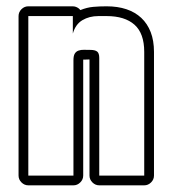

<svg xmlns="http://www.w3.org/2000/svg" viewBox="-20 -545 532 596"><path d="M238.3 -359.9V0Q238.3 12.2 229.2 21.2Q220.2 30.3 208 30.3H67.9Q55.7 30.3 46.6 21.2Q37.6 12.2 37.6 0V-495.1Q37.6 -507.3 46.6 -516.4Q55.7 -525.4 67.9 -525.4H206.1Q212.9 -525.4 219.2 -522.2Q225.6 -519 229.5 -513.7Q250 -522 269.5 -523.7Q289.1 -525.4 311 -525.4Q345.2 -525.4 372.3 -516.4Q399.4 -507.3 418.5 -489.5Q437.5 -471.7 447.8 -445.3Q458 -418.9 458 -383.8V0Q458 12.2 449 21.2Q439.9 30.3 427.7 30.3H288.1Q275.9 30.3 266.8 21.2Q257.8 12.2 257.8 0V-360.4H255.4Q251 -360.4 246.8 -360.1Q242.7 -359.9 238.3 -359.9ZM260.7 -390.1Q274.9 -390.1 281.5 -385Q288.1 -379.9 288.1 -365.2V0H427.7V-383.8Q427.7 -441.4 397.5 -468.3Q367.2 -495.1 311 -495.1H285.6Q257.3 -495.1 235.8 -482.4Q214.4 -469.7 206.1 -440.9V-495.1H67.9V0H208V-357.9Q208 -372.1 212.2 -378.7Q216.3 -385.3 223.6 -387.9Q231 -390.6 240.5 -390.4Q250 -390.1 260.7 -390.1Z"/></svg>

Font: Akaash Gobhi Outlined
Style: Regular
Weight: 400
Designer: Kulbir Singh Thind, MD
Foundry: Punjab Online
Version: Version 1.200